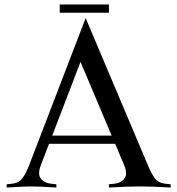

<svg xmlns="http://www.w3.org/2000/svg" viewBox="-20 -838 792 858"><path d="M466.8 0V-14.6L487.8 -16.6Q520 -19.5 535.6 -39.6Q551.8 -59.1 534.7 -100.1L494.6 -195.3H199.2L162.6 -100.1Q147 -59.6 162.6 -39.6Q178.7 -19.5 210.9 -16.6L231.9 -14.6V0Q150.4 -4.9 121.1 -4.9Q91.3 -4.9 9.8 0V-14.6L30.8 -16.6Q63 -19.5 78.6 -39.6Q94.7 -59.6 110.4 -100.1L362.8 -757.3L640.6 -100.1Q657.2 -60.1 673.3 -39.6Q689.5 -19.5 721.7 -16.6L742.7 -14.6V0Q661.1 -4.9 606 -4.9Q551.3 -4.9 466.8 0ZM479 -231.9 339.8 -561.5 213.4 -231.9ZM466.8 -817.9V-781.2H247.1V-817.9Z"/></svg>

Font: Flanker
Style: Regular
Weight: 400
Designer: Flanker
Foundry: Flanker
Version: Version 2.027